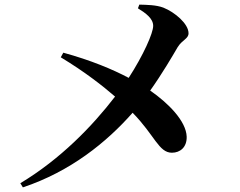

<svg xmlns="http://www.w3.org/2000/svg" viewBox="-20 -784 1040 831"><path d="M243 -536C349 -472 426 -411 478 -366C379 -237 241 -95 68 9L79 27C286 -42 442 -169 554 -296C650 -198 667 -123 724 -123C760 -123 789 -147 788 -192C786 -260 708 -338 630 -392C682 -465 728 -544 749 -580C769 -612 796 -616 796 -640C796 -681 737 -731 687 -751C655 -763 615 -763 583 -764L577 -748C611 -727 643 -704 643 -672C643 -641 601 -546 537 -447C467 -484 374 -523 254 -556Z"/></svg>

Font: Noto Serif CJK HK
Style: Bold
Weight: 700
Designer: Ryoko NISHIZUKA 西塚涼子 (kana & ideographs); Frank Grießhammer (Latin, Greek & Cyrillic); Wenlong ZHANG 张文龙 (bopomofo); San
Foundry: Adobe
Version: Version 2.001;hotconv 1.1.0;makeotfexe 2.6.0